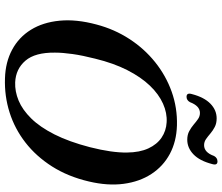

<svg xmlns="http://www.w3.org/2000/svg" viewBox="-84 -840 937 810"><g transform="rotate(90 385.0 -435.5)"><path d="M509.5 -713Q577.5 -711 629.8 -683Q682 -655 714.5 -605.2Q747 -555.5 756 -488.2Q765 -421 746 -341Q725.5 -253.5 682.8 -186.2Q640 -119 581.8 -73.8Q523.5 -28.5 454.5 -6.8Q385.5 15 311 12.5Q242.5 10.5 190 -17.8Q137.5 -46 106 -97Q74.5 -148 67.8 -218.2Q61 -288.5 84 -374Q104 -449.5 144.8 -512.2Q185.5 -575 242.5 -620.8Q299.5 -666.5 367.5 -690.8Q435.5 -715 509.5 -713ZM328 -30.5Q366 -29 404.8 -45Q443.5 -61 480 -98Q516.5 -135 547.5 -196.2Q578.5 -257.5 601.5 -346Q613.5 -393.5 619 -432.2Q624.5 -471 624 -502Q623.5 -556 606.5 -592.5Q589.5 -629 561 -648.2Q532.5 -667.5 496.5 -669.5Q457.5 -672 417.8 -654.2Q378 -636.5 342 -599Q306 -561.5 276.5 -503.8Q247 -446 228 -368Q214.5 -315 208.5 -272.8Q202.5 -230.5 202.5 -198.5Q201.5 -114.5 236.5 -73.8Q271.5 -33 328 -30.5ZM570 -756.5Q549 -756.5 533.8 -764.8Q518.5 -773 506.2 -783.5Q494 -794 482.5 -802Q471 -810 457 -810Q427.5 -810 411.5 -768Q403.5 -753.5 389 -753.5Q370.5 -753.5 377.5 -776.5Q391 -828 418 -854.2Q445 -880.5 480 -880.5Q501 -880.5 516.2 -872.5Q531.5 -864.5 543.8 -854Q556 -843.5 567.5 -835.5Q579 -827.5 593 -827.5Q623.5 -827.5 638.5 -869.5Q646.5 -884 661.5 -884Q679.5 -884 672.5 -861Q659 -809 631.8 -782.8Q604.5 -756.5 570 -756.5Z"/></g></svg>

Font: Fraunces Medium
Style: Italic
Weight: 500
Italic angle: -16°
Version: Version 1.000;[b76b70a41]